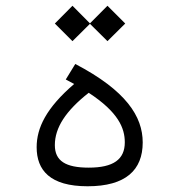

<svg xmlns="http://www.w3.org/2000/svg" viewBox="-20 -648 626 670"><path d="M285.6 2C418.9 2 478 -54.7 478 -150.9C478 -241.7 419.9 -332 242.7 -424.8L209.5 -370.6C219.7 -365.2 229.5 -359.9 238.8 -355C141.6 -271.5 107.9 -202.1 107.9 -134.3C107.9 -54.2 154.3 2 285.6 2ZM289.6 -324.2C392.6 -256.8 415.5 -201.2 415.5 -151.4C415.5 -91.8 376 -63 289.6 -63C209 -63 171.4 -86.4 171.4 -141.6C171.4 -202.6 209.5 -261.2 289.6 -324.2ZM355 -504.4 417 -565.9 355 -627.9 293.9 -566.4 232.9 -627.9 171.4 -565.9 232.9 -504.4 293.9 -564.9Z"/></svg>

Font: Cascadia Code Light
Style: Regular
Weight: 300
Monospace: yes
Designer: Aaron Bell
Foundry: Saja Typeworks
Version: Version 2404.023